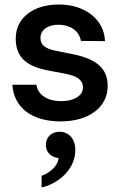

<svg xmlns="http://www.w3.org/2000/svg" viewBox="-20 -530 534 854"><path d="M242 -510C127 -510 50 -450 50 -359C50 -278 94 -235 197 -216L271 -202C326 -191 349 -173 349 -141C349 -105 310 -80 252 -80C195 -80 149 -105 142 -153H35C41 -55 117 10 250 10C375 10 459 -53 459 -147C459 -225 411 -268 299 -290L224 -305C179 -315 160 -331 160 -361C160 -397 192 -420 241 -420C289 -420 332 -395 340 -348L447 -347C444 -441 361 -510 242 -510ZM245 56C209 56 184 80 184 115C184 151 211 169 240 173C240 204 205 238 165 252V304C242 286 316 221 315 136C315 88 286 56 245 56Z"/></svg>

Font: Goli Medium
Style: Regular
Weight: 500
Designer: jaikishan Patel
Foundry: MagicType
Version: Version 1.000;Glyphs 3.2 (3242)